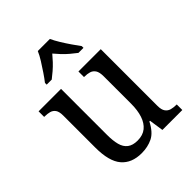

<svg xmlns="http://www.w3.org/2000/svg" viewBox="-216 -889 1022 1022"><g transform="rotate(-45 294.5 -378.0)"><path d="M252 10Q177 10 137.5 -36.5Q98 -83 98 -186V-427Q98 -457 88 -471Q78 -485 61.5 -489.5Q45 -494 24 -494H21V-536H190V-190Q190 -146 198 -115.5Q206 -85 227 -69Q248 -53 284 -53Q324 -53 349 -73.5Q374 -94 386 -130.5Q398 -167 398 -216V-422Q398 -454 388 -469Q378 -484 361.5 -489Q345 -494 324 -494H321V-536H489V-109Q489 -80 499.5 -65.5Q510 -51 527 -46.5Q544 -42 564 -42H567V0H417L405 -81H400Q372 -26 335 -8Q298 10 252 10ZM152 -619Q167 -638 184.5 -664Q202 -690 219 -717Q236 -744 245 -766H336Q346 -744 362.5 -717Q379 -690 397 -664Q415 -638 429 -619V-606H391Q374 -619 355.5 -634.5Q337 -650 320.5 -667.5Q304 -685 290 -702Q276 -685 259.5 -667.5Q243 -650 225 -634.5Q207 -619 190 -606H152Z"/></g></svg>

Font: Noto Serif SemiCondensed
Style: Regular
Weight: 400
Width: 4
Designer: Monotype Design Team
Foundry: Monotype Imaging Inc.
Version: Version 2.013